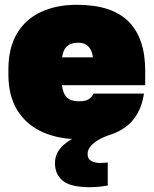

<svg xmlns="http://www.w3.org/2000/svg" viewBox="-20 -565 640 800"><path d="M310 15Q223 15 156.5 -15Q90 -45 52.5 -105Q15 -165 15 -255V-275Q15 -365 50.5 -425Q86 -485 150.5 -515Q215 -545 300 -545Q446 -545 515.5 -475.5Q585 -406 585 -270V-210H238Q241 -188 248.5 -173Q256 -158 271 -150.5Q286 -143 310 -143Q338 -143 351 -152.5Q364 -162 370 -175H580Q565 -77 496.5 -31Q428 15 310 15ZM305 -387Q283 -387 269 -379Q255 -371 248 -357.5Q241 -344 239 -326H367Q365 -344 358 -357.5Q351 -371 338.5 -379Q326 -387 305 -387ZM354 215Q274 215 241.5 188Q209 161 209 115Q209 90 219.5 71Q230 52 246 38Q262 24 279.5 14.5Q297 5 312 0H429Q402 10 383.5 22Q365 34 355 47.5Q345 61 345 77Q345 97 360 105.5Q375 114 396 114Q404 114 410.5 113.5Q417 113 429 112V208Q419 210 398 212.5Q377 215 354 215Z"/></svg>

Font: Golos Text Black
Style: Regular
Weight: 900
Designer: A.Korolkova, Vitaly Kuzmin
Foundry: ParaType Ltd
Version: Version 2.004